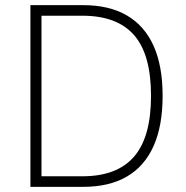

<svg xmlns="http://www.w3.org/2000/svg" viewBox="-20 -725 722 745"><path d="M98 0V-705H303Q404 -705 472.5 -665Q541 -625 576 -547Q611 -469 611 -353Q611 -237 576 -158.5Q541 -80 472.5 -40Q404 0 303 0ZM141 -41H300Q434 -41 500 -117Q566 -193 566 -353Q566 -514 500 -589Q434 -664 300 -664H141Z"/></svg>

Font: Nunito Sans 10pt SemiCondensed ExtraLight
Style: Regular
Weight: 250
Width: 4
Designer: Vernon Adams
Foundry: Vernon Adams
Version: Version 3.101;gftools[0.9.27]